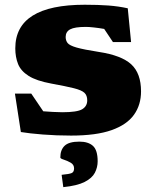

<svg xmlns="http://www.w3.org/2000/svg" viewBox="-20 -557 650 810"><path d="M337.5 -537Q394 -537 437.2 -533.8Q480.5 -530.5 519 -522L533 -379.5H456.5L419.5 -435Q396.5 -439 375.8 -441.2Q355 -443.5 342 -443.5Q295 -443.5 276 -433.2Q257 -423 257 -401Q257 -386 265.2 -375.5Q273.5 -365 303 -356.5Q332.5 -348 396.5 -338Q492.5 -323.5 533.8 -285.5Q575 -247.5 575 -171.5Q575 -114.5 545.2 -72.8Q515.5 -31 450.8 -8Q386 15 280 15Q218 15 160.8 10.5Q103.5 6 68 0L43 -162H112L162.5 -87.5Q182 -86 203.5 -84.8Q225 -83.5 243 -83.5Q305.5 -83.5 326.8 -96.2Q348 -109 348 -133.5Q348 -154.5 336.2 -165.5Q324.5 -176.5 291.8 -184.8Q259 -193 196 -204.5Q133.5 -216 100.8 -236.8Q68 -257.5 56.2 -287Q44.5 -316.5 44.5 -353Q44.5 -537 337.5 -537ZM240 180.5Q272.5 177.5 282.5 173Q292.5 168.5 292.5 153.5Q292.5 137.5 278 129.2Q263.5 121 249 116.5Q234.5 112 234.5 107.5Q234.5 75 252.8 57.8Q271 40.5 315 40.5Q352.5 40.5 372.2 58.5Q392 76.5 392 123.5Q392 149 380.2 171.8Q368.5 194.5 337.2 210.5Q306 226.5 247 232.5Z"/></svg>

Font: Newsreader 6pt ExtraBold
Style: Regular
Weight: 800
Designer: Hugues Gentile
Foundry: Production Type
Version: Version 1.003; ttfautohint (v1.8.3)